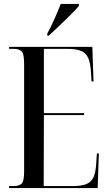

<svg xmlns="http://www.w3.org/2000/svg" viewBox="-20 -951 548 971"><path d="M26 0V-10H48Q77 -10 89.5 -22.5Q102 -35 102 -84V-628Q102 -678 89.5 -691Q77 -704 48 -704H26V-714H447L453 -539H443L440 -589Q437 -634 425.5 -659Q414 -684 389 -694Q364 -704 320 -704H202V-379H405V-369H202L201 -10H348Q391 -10 415.5 -19.5Q440 -29 451.5 -52Q463 -75 466 -116L470 -175H480L474 0ZM219 -781Q239 -818 256.5 -857.5Q274 -897 287 -931H379V-921Q365 -904 337.5 -876.5Q310 -849 280 -820.5Q250 -792 227 -771H219Z"/></svg>

Font: Noto Serif Display ExtraCondensed Medium
Style: Regular
Weight: 500
Width: 2
Designer: Monotype Design Team
Foundry: Monotype Imaging Inc.
Version: Version 2.009